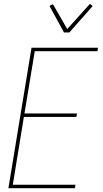

<svg xmlns="http://www.w3.org/2000/svg" viewBox="-20 -985 540 1005"><path d="M24 0 145 -735H493L490 -717H162L108 -391H383L380 -373H105L47 -18H375L372 0ZM315 -815 239 -954 257 -963 332 -833 451 -965 465 -953 343 -815Z"/></svg>

Font: Iosevka SS18 Thin
Style: Italic
Weight: 100
Italic angle: -9°
Monospace: yes
Designer: Belleve Invis
Foundry: Belleve Invis
Version: Version 25.1.1; ttfautohint (v1.8.4)